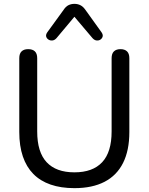

<svg xmlns="http://www.w3.org/2000/svg" viewBox="-20 -967 771 996"><path d="M366 9Q296 9 242.5 -9.5Q189 -28 153 -64.5Q117 -101 98.5 -155.5Q80 -210 80 -282V-665Q80 -689 92 -700.5Q104 -712 126 -712Q149 -712 161 -700.5Q173 -689 173 -665V-285Q173 -178 222 -125.5Q271 -73 366 -73Q461 -73 510 -125.5Q559 -178 559 -285V-665Q559 -689 571 -700.5Q583 -712 605 -712Q627 -712 639 -700.5Q651 -689 651 -665V-282Q651 -187 618.5 -122Q586 -57 522.5 -24Q459 9 366 9ZM273 -769Q263 -758 251.5 -757Q240 -756 231 -762Q222 -768 219.5 -777.5Q217 -787 225 -799L310 -916Q321 -933 335 -940Q349 -947 366 -947Q383 -947 397 -940Q411 -933 423 -916L507 -799Q515 -787 512.5 -777.5Q510 -768 501.5 -762Q493 -756 481.5 -757Q470 -758 460 -769L366 -880Z"/></svg>

Font: Nunito ExtraLight Medium
Style: Regular
Weight: 500
Version: Version 3.602